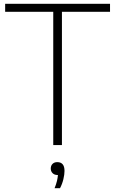

<svg xmlns="http://www.w3.org/2000/svg" viewBox="-20 -760 604 1006"><path d="M259 0V-698H7V-740H556.5V-698H304.5V0ZM266 226Q274.5 205 278.5 188.2Q282.5 171.5 283.5 157H282Q265.5 157 255.8 147.5Q246 138 246 123Q246 108 255.2 98.8Q264.5 89.5 280 89.5Q318 89.5 318 135.5Q318 154 312.2 178.5Q306.5 203 294.5 226Z"/></svg>

Font: Encode Sans XLt
Style: Regular
Weight: 200
Designer: Multiple Designers
Foundry: Impallari Type
Version: Version 3.002; ttfautohint (v1.8.3) -l 8 -r 50 -G 200 -x 14 